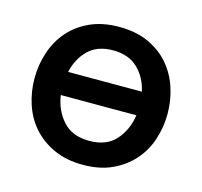

<svg xmlns="http://www.w3.org/2000/svg" viewBox="-82 -595 734 697"><g transform="rotate(15 285.0 -247.0)"><path d="M424 -300Q413 -351 378.5 -384.5Q344 -418 285 -418Q226 -418 192 -384.5Q158 -351 147 -300ZM143 -212Q151 -156 186 -117Q221 -78 285 -78Q350 -78 384.5 -117Q419 -156 427 -212ZM285 -506Q348 -506 395 -484.5Q442 -463 473 -427Q504 -391 519.5 -344Q535 -297 535 -246Q535 -196 519.5 -149Q504 -102 472.5 -66.5Q441 -31 394.5 -9.5Q348 12 285 12Q223 12 176 -9.5Q129 -31 97.5 -66.5Q66 -102 50.5 -149Q35 -196 35 -246Q35 -297 50.5 -344Q66 -391 97 -427Q128 -463 175 -484.5Q222 -506 285 -506Z"/></g></svg>

Font: Codetta
Style: Bold
Weight: 700
Designer: Ulrich Proeller
Foundry: PROSA GmbH
Version: Version 2.00;September 29, 2018;FontCreator 11.5.0.2427 64-b